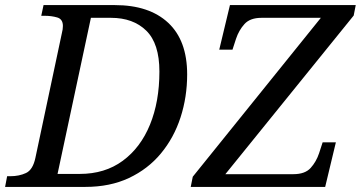

<svg xmlns="http://www.w3.org/2000/svg" viewBox="-41 -734 1417 754"><path d="M-21 0 -13 -42H0Q34 -42 61 -54.5Q88 -67 98 -114L202 -604Q204 -611 205 -618.5Q206 -626 206 -632Q206 -659 183.5 -665.5Q161 -672 134 -672H121L130 -714H410Q545 -714 619.5 -644.5Q694 -575 694 -442Q694 -353 668 -273Q642 -193 591 -131.5Q540 -70 465.5 -35Q391 0 294 0ZM272 -51Q371 -51 441 -102.5Q511 -154 548 -244.5Q585 -335 585 -453Q585 -563 533.5 -613.5Q482 -664 395 -664H316L185 -51ZM708 0 716 -40 1219 -664H986Q941 -664 919 -639.5Q897 -615 886 -582L872 -539H820L862 -714H1356L1348 -673L844 -50H1111Q1157 -50 1179 -74.5Q1201 -99 1212 -132L1226 -175H1278L1236 0Z"/></svg>

Font: NotoSerif-Italic
Style: Regular
Weight: 400
Italic angle: -12°
Designer: Monotype Design Team
Foundry: Monotype Imaging Inc.
Version: Version 2.007; ttfautohint (v1.8) -l 8 -r 50 -G 200 -x 14 -D